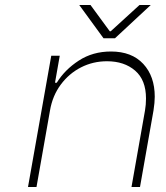

<svg xmlns="http://www.w3.org/2000/svg" viewBox="-20 -748 662 768"><path d="M185 -525H219L200 -417H207Q239 -469 295 -505.5Q351 -542 424 -542Q507 -542 553 -492.5Q599 -443 599 -361Q599 -338 594 -306L540 0H506L560 -306Q564 -329 564 -354Q564 -428 520.5 -465.5Q477 -503 408 -503Q352 -503 304 -478.5Q256 -454 223 -409.5Q190 -365 180 -306L126 0H92ZM342 -728 419 -623H423L538 -728H583L440 -595H394L297 -728Z"/></svg>

Font: Be Vietnam Thin
Style: Italic
Weight: 250
Italic angle: -9°
Designer: Gabriel Lam
Foundry: TypeRant
Version: Version 3.000